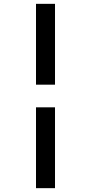

<svg xmlns="http://www.w3.org/2000/svg" viewBox="-20 -889 454 1000"><path d="M167.5 -869H266.5V-448H167.5ZM167.5 -330H266.5V91H167.5Z"/></svg>

Font: Merriweather 28pt Black
Style: Italic
Weight: 900
Italic angle: -7.8°
Version: Version 2.101